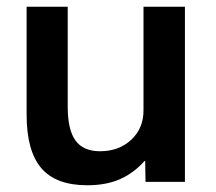

<svg xmlns="http://www.w3.org/2000/svg" viewBox="-20 -540 642 570"><path d="M59 -200V-520H181V-223Q181 -155 204 -123Q227 -91 277 -91Q333 -91 369.5 -125Q406 -159 406 -212V-520H529V0H412L411 -62H409Q377 -26 336 -8Q295 10 239 10Q146 10 102.5 -41Q59 -92 59 -200Z"/></svg>

Font: Enso SemiBold
Style: Regular
Weight: 600
Designer: Coji Morishita
Foundry: UNDERFOREST DESIGN
Version: Version 1.000